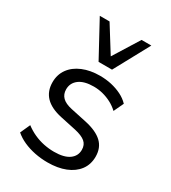

<svg xmlns="http://www.w3.org/2000/svg" viewBox="-186 -850 852 955"><g transform="rotate(30 240.5 -372.0)"><path d="M239.8 8.9Q202.5 8.9 166.6 1.7Q130.8 -5.6 100.6 -19.2Q70.5 -32.7 48.1 -52.2L73.7 -108.8Q98.2 -90.1 125.9 -77.6Q153.5 -65.1 182.9 -59.1Q212.3 -53.1 241.8 -53.1Q298.8 -53.1 328.2 -74.1Q357.5 -95.1 357.5 -130.6Q357.5 -159.4 338.3 -175.6Q319.1 -191.8 278 -201L187 -220.5Q124.5 -234.1 93.6 -266.3Q62.7 -298.5 62.7 -349.4Q62.7 -393.7 86.5 -426.5Q110.4 -459.4 153.4 -477.3Q196.4 -495.3 252.6 -495.3Q286.6 -495.3 318 -488.3Q349.4 -481.2 376.8 -467.7Q404.2 -454.1 423.5 -433.6L396.9 -377Q377.9 -395.1 354 -407.7Q330 -420.3 304.3 -426.8Q278.6 -433.3 252.6 -433.3Q197.2 -433.3 168.1 -411.2Q139.1 -389.2 139.1 -352.7Q139.1 -324.8 156.8 -307.1Q174.5 -289.4 212.5 -281.2L303.5 -261.7Q368.5 -247.6 401.2 -217.2Q433.9 -186.7 433.9 -135.4Q433.9 -90.6 409.8 -58.3Q385.6 -25.9 342.1 -8.5Q298.5 8.9 239.8 8.9ZM210.7 -551.3 101.3 -752.8H157.4L249.3 -605.4L341.2 -752.8H397.3L287.9 -551.3Z"/></g></svg>

Font: Nunito Sans 12pt ExtraLight
Style: Regular
Weight: 200
Designer: Vernon Adams
Foundry: Vernon Adams
Version: Version 3.101;gftools[0.9.27]